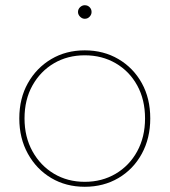

<svg xmlns="http://www.w3.org/2000/svg" viewBox="-20 -713 650 736"><path d="M305 3Q233 3 176.5 -30.5Q120 -64 87 -123.5Q54 -183 54 -259Q54 -336 87 -394.5Q120 -453 176.5 -486.5Q233 -520 305 -520Q377 -520 434 -486.5Q491 -453 523.5 -394.5Q556 -336 556 -259Q556 -183 523.5 -123.5Q491 -64 434 -30.5Q377 3 305 3ZM305 -16Q371 -16 423.5 -47Q476 -78 506 -133Q536 -188 536 -259Q536 -331 506 -385.5Q476 -440 423.5 -470.5Q371 -501 305 -501Q239 -501 187 -470.5Q135 -440 104.5 -385.5Q74 -331 74 -259Q74 -188 104.5 -133Q135 -78 187 -47Q239 -16 305 -16ZM305 -641Q295 -641 287 -649Q279 -657 279 -667Q279 -678 287 -685.5Q295 -693 305 -693Q316 -693 323.5 -685.5Q331 -678 331 -667Q331 -657 323.5 -649Q316 -641 305 -641Z"/></svg>

Font: Montserrat Thin
Style: Regular
Weight: 100
Designer: Julieta Ulanovsky
Foundry: Julieta Ulanovsky
Version: Version 9.000